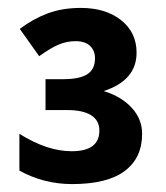

<svg xmlns="http://www.w3.org/2000/svg" viewBox="-20 -743 419 485"><path d="M29 -312V-405Q99 -361 161 -361Q231 -361 231 -413Q231 -439 210 -452Q189 -465 150 -465H95V-543H140Q181 -543 200.5 -555.5Q220 -568 220 -596Q220 -615 207.5 -627Q195 -639 171 -639Q149 -639 128.5 -630.5Q108 -622 79 -601L30 -670Q63 -695 100 -709Q137 -723 184 -723Q247 -723 286 -692Q325 -661 325 -610Q325 -540 242 -513Q287 -499 313 -470.5Q339 -442 339 -405Q339 -344 295 -311Q251 -278 162 -278Q91 -278 29 -312Z"/></svg>

Font: OpenSansMMV
Style: Bold
Weight: 700
Foundry: Ascender Corporation
Version: Version 4.001